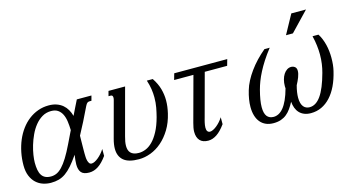

<svg xmlns="http://www.w3.org/2000/svg" viewBox="-82 -1040 2564 1375"><g transform="rotate(-15 1200.5 -352.5)"><path d="M471.7 -47.4Q481.9 -47.4 494.9 -54Q507.8 -60.5 521.2 -71.5Q534.7 -82.5 547.6 -97.2Q560.5 -111.8 570.8 -128.4V-77.1Q538.1 -31.7 505.9 -10.5Q473.6 10.7 438.5 10.7Q396.5 10.7 379.4 -9.5Q362.3 -29.8 362.3 -68.8Q362.3 -84.5 364.3 -102.5Q366.2 -120.6 369.1 -140.1L366.2 -135.7Q337.4 -94.2 312.7 -66.2Q288.1 -38.1 263.7 -21Q239.3 -3.9 212.9 3.4Q186.5 10.7 154.3 10.7Q124.5 10.7 95.9 1.2Q67.4 -8.3 45.2 -28.8Q22.9 -49.3 9.3 -82Q-4.4 -114.7 -4.4 -161.1Q-4.4 -210 4.9 -256.3Q14.2 -302.7 31.5 -343.8Q48.8 -384.8 74 -418.9Q99.1 -453.1 130.9 -477.5Q162.6 -502 200.2 -515.6Q237.8 -529.3 280.3 -529.3Q313 -529.3 338.6 -520.3Q364.3 -511.2 383.1 -495.4Q401.9 -479.5 414.3 -457.8Q426.8 -436 433.6 -410.6Q447.8 -439.9 461.4 -467.5Q475.1 -495.1 486.8 -518.6H595.2L585.4 -481.9H571.8Q561.5 -481.9 554.7 -476.8Q547.9 -471.7 540 -456.1Q513.7 -400.4 488.8 -351.8Q463.9 -303.2 441.4 -261.7Q440.9 -238.8 440.7 -218Q440.4 -197.3 440.2 -180.2Q439.9 -163.1 439.9 -150.4Q439.9 -137.7 439.9 -130.9Q439.9 -117.7 440.7 -103Q441.4 -88.4 444.8 -75.9Q448.2 -63.5 454.3 -55.4Q460.4 -47.4 471.7 -47.4ZM286.6 -485.8Q249.5 -485.8 219.7 -468Q189.9 -450.2 167 -421.6Q144 -393.1 127.2 -356.9Q110.4 -320.8 99.6 -284.4Q88.9 -248 83.7 -214.8Q78.6 -181.6 78.6 -158.2Q78.6 -127.9 83 -104.5Q87.4 -81.1 97.7 -65.2Q107.9 -49.3 124.8 -41.3Q141.6 -33.2 166 -33.2Q188 -33.2 208.3 -42.2Q228.5 -51.3 249.5 -73.2Q270.5 -95.2 293.5 -132.1Q316.4 -168.9 343.3 -224.6L388.2 -317.4Q387.2 -351.1 383.1 -381.8Q378.9 -412.6 367.7 -435.5Q356.4 -458.5 336.9 -472.2Q317.4 -485.8 286.6 -485.8Z M818.4 -33.2Q842.8 -33.2 868.9 -43.7Q895 -54.2 919.9 -79.1Q944.8 -104 967 -145.3Q989.3 -186.5 1005.9 -247.6Q1014.2 -279.3 1020.8 -314.5Q1027.3 -349.6 1027.3 -389.2Q1027.3 -418.9 1022.5 -451.2Q1017.6 -483.4 1005.9 -518.6H1049.8Q1079.1 -474.6 1090.8 -432.1Q1102.5 -389.6 1102.5 -347.7Q1102.5 -323.7 1099.4 -300Q1096.2 -276.4 1090.8 -252.9Q1075.7 -188 1045.7 -138.7Q1015.6 -89.4 977.3 -56.2Q939 -22.9 894.8 -6.1Q850.6 10.7 806.6 10.7Q730 10.7 694.1 -19.5Q658.2 -49.8 658.2 -106.4Q658.2 -122.1 660.9 -139.9Q663.6 -157.7 668.9 -177.2L741.2 -445.8Q742.7 -451.2 743.2 -455.3Q743.7 -459.5 743.7 -463.4Q743.7 -481.9 728 -481.9H711.9L721.7 -518.6H844.7L752 -173.3Q746.6 -154.8 743.7 -137.7Q740.7 -120.6 740.7 -105Q740.7 -89.4 744.6 -76.2Q748.5 -63 757.6 -53.5Q766.6 -43.9 781.5 -38.6Q796.4 -33.2 818.4 -33.2Z M1195.8 -472.2 1209 -518.6H1602.1L1588.9 -472.2H1422.9L1337.9 -157.2Q1335.9 -150.4 1333.5 -141.4Q1331.1 -132.3 1328.9 -122.8Q1326.7 -113.3 1325.2 -103.3Q1323.7 -93.3 1323.7 -84.5Q1323.7 -65.4 1330.8 -56.9Q1337.9 -48.3 1349.1 -48.3Q1359.4 -48.3 1372.6 -54.7Q1385.7 -61 1399.2 -71.8Q1412.6 -82.5 1425.8 -97.2Q1439 -111.8 1449.2 -128.4V-77.1Q1416.5 -31.7 1384.8 -10.5Q1353 10.7 1320.8 10.7Q1279.8 10.7 1259 -12Q1238.3 -34.7 1238.3 -76.2Q1238.3 -90.3 1241.2 -106.2Q1244.1 -122.1 1249 -140.1L1338.9 -472.2Z M1951.2 -209Q1950.7 -212.9 1950.4 -216.8Q1950.2 -220.7 1950.2 -224.6Q1950.2 -249.5 1956.1 -271.7Q1961.9 -293.9 1972.4 -310.3Q1982.9 -326.7 1997.3 -336.4Q2011.7 -346.2 2028.8 -346.2Q2044.4 -346.2 2056.4 -336.9Q2068.4 -327.6 2068.4 -307.1Q2068.4 -286.6 2058.3 -260.7Q2048.3 -234.9 2034.2 -209Q2026.9 -182.1 2023.7 -159.9Q2020.5 -137.7 2020.5 -119.6Q2020.5 -96.2 2025.4 -79.6Q2030.3 -63 2038.8 -52.7Q2047.4 -42.5 2058.8 -37.6Q2070.3 -32.7 2083.5 -32.7Q2130.9 -32.7 2167.7 -85Q2204.6 -137.2 2234.4 -247.1Q2242.7 -276.9 2247.3 -309.8Q2252 -342.8 2252 -379.4Q2252 -411.6 2247.8 -446Q2243.7 -480.5 2234.4 -518.6H2278.3Q2290.5 -500 2299.3 -478Q2308.1 -456.1 2314 -432.4Q2319.8 -408.7 2322.5 -383.8Q2325.2 -358.9 2325.2 -334Q2325.2 -308.6 2322.8 -284.4Q2320.3 -260.3 2314.9 -238.3Q2301.3 -180.2 2279.3 -134Q2257.3 -87.9 2227.5 -55.7Q2197.8 -23.4 2161.1 -6.3Q2124.5 10.7 2082 10.7Q2054.2 10.7 2033 2.2Q2011.7 -6.3 1997.3 -21.7Q1982.9 -37.1 1974.9 -58.3Q1966.8 -79.6 1964.8 -105Q1951.2 -79.1 1936 -57.6Q1920.9 -36.1 1902.3 -21Q1883.8 -5.9 1859.9 2.4Q1835.9 10.7 1804.7 10.7Q1772.9 10.7 1748.5 0Q1724.1 -10.7 1707.5 -30.8Q1690.9 -50.8 1682.4 -79.3Q1673.8 -107.9 1673.8 -143.6Q1673.8 -197.8 1693.4 -263.7Q1702.6 -295.9 1720 -329.1Q1737.3 -362.3 1761 -395Q1784.7 -427.7 1814.2 -459Q1843.8 -490.2 1877.9 -518.6H1917Q1884.8 -477.5 1860.8 -440.4Q1836.9 -403.3 1819.6 -369.6Q1802.2 -335.9 1790.5 -305.4Q1778.8 -274.9 1771.5 -247.1Q1751 -169.4 1751 -121.6Q1751 -75.7 1767.8 -54.2Q1784.7 -32.7 1816.9 -32.7Q1835.9 -32.7 1854.5 -42.2Q1873 -51.8 1890.1 -72.5Q1907.2 -93.3 1922.6 -127Q1938 -160.6 1951.2 -209ZM2129.9 -715.8H2238.8L2104 -574.7H2052.7Z"/></g></svg>

Font: Arian AMU Serif
Style: Italic
Weight: 400
Italic angle: -15°
Designer: Ruben Hakobyan (Tarumian)
Foundry: Ruben Hakobyan (Tarumian)
Version: Version 1.002